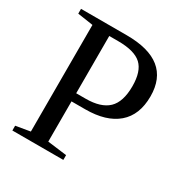

<svg xmlns="http://www.w3.org/2000/svg" viewBox="-154 -777 864 900"><g transform="rotate(30 278.0 -327.5)"><path d="M418.9 -460.9Q418.9 -541.5 381.3 -576.2Q343.8 -610.8 254.9 -610.8H207V-300.8H257.8Q340.3 -300.8 379.6 -338.4Q418.9 -376 418.9 -460.9ZM207 -256.8V-39.1L311 -25.9V0H35.2V-25.9L112.8 -39.1V-616.2L28.8 -628.9V-654.8H275.9Q516.1 -654.8 516.1 -461.9Q516.1 -361.3 455.3 -309.1Q394.5 -256.8 280.8 -256.8Z"/></g></svg>

Font: Liberation Serif
Style: Regular
Weight: 400
Designer: Steve Matteson
Foundry: Ascender Corporation
Version: Version 2.1.5